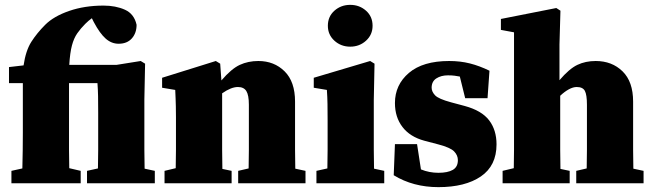

<svg xmlns="http://www.w3.org/2000/svg" viewBox="-20 -754 2685 790"><path d="M27 0V-51L72 -61Q73 -99 73.5 -136Q74 -173 74 -210V-412H17V-478L77 -485Q86 -546 109 -582Q132 -618 166 -652Q201 -687 264.5 -709Q328 -731 406 -731Q456 -731 494 -714Q532 -697 542 -652Q542 -618 522.5 -596Q503 -574 468 -574Q439 -574 415 -595Q391 -616 366 -663L358 -679Q351 -674 344.5 -668.5Q338 -663 331 -656Q312 -637 298 -617Q284 -597 276 -567Q268 -537 265 -487H459L559 -503L577 -492L574 -345V-210Q574 -179 574 -137.5Q574 -96 575 -60L617 -51V0H338V-51L383 -61Q384 -98 384 -138.5Q384 -179 384 -210V-290Q384 -331 383.5 -358Q383 -385 381 -412H264V-210Q264 -173 264 -136Q264 -99 265 -62L312 -51V0Z M657 0V-51L703 -62Q704 -98 704 -138.5Q704 -179 704 -210V-272Q704 -300 703.5 -317Q703 -334 702.5 -349Q702 -364 701 -384L647 -393V-434L868 -503L886 -492L891 -423Q932 -471 966.5 -487Q1001 -503 1043 -503Q1108 -503 1151 -460.5Q1194 -418 1194 -336V-210Q1194 -178 1194 -137Q1194 -96 1195 -60L1237 -51V0H960V-51L1003 -61Q1004 -97 1004 -138Q1004 -179 1004 -210V-323Q1004 -363 993.5 -379.5Q983 -396 959 -396Q931 -396 894 -370V-210Q894 -179 894 -137.5Q894 -96 895 -59L933 -51V0Z M1282 0V-51L1327 -61Q1328 -98 1328 -138.5Q1328 -179 1328 -210V-258Q1328 -299 1327.5 -326.5Q1327 -354 1325 -384L1271 -393V-434L1503 -503L1521 -492L1518 -343V-210Q1518 -179 1518 -137.5Q1518 -96 1519 -60L1561 -51V0ZM1421 -562Q1383 -562 1356 -586.5Q1329 -611 1329 -648Q1329 -686 1356 -710Q1383 -734 1421 -734Q1459 -734 1486 -710Q1513 -686 1513 -648Q1513 -611 1486 -586.5Q1459 -562 1421 -562Z M1784 16Q1680 16 1600 -33L1605 -161H1696L1712 -57Q1729 -50 1747 -46.5Q1765 -43 1784 -43Q1822 -43 1843 -55Q1864 -67 1864 -95Q1864 -115 1848.5 -131Q1833 -147 1783 -160L1726 -175Q1667 -191 1636 -231.5Q1605 -272 1605 -330Q1605 -405 1662.5 -454Q1720 -503 1828 -503Q1874 -503 1913.5 -493Q1953 -483 1994 -463L1986 -350H1894L1872 -439Q1862 -441 1850.5 -442.5Q1839 -444 1823 -444Q1795 -444 1775.5 -431.5Q1756 -419 1756 -393Q1756 -377 1770 -362Q1784 -347 1836 -333L1892 -318Q1962 -299 1992.5 -259Q2023 -219 2023 -160Q2023 -72 1958.5 -28Q1894 16 1784 16Z M2048 0V-51L2094 -62Q2095 -98 2095 -138.5Q2095 -179 2095 -210V-621L2041 -631V-676L2269 -721L2286 -710L2282 -571V-424Q2322 -471 2355.5 -487Q2389 -503 2431 -503Q2498 -503 2541.5 -460.5Q2585 -418 2585 -336V-210Q2585 -178 2585 -137Q2585 -96 2586 -60L2628 -51V0H2351V-51L2394 -61Q2395 -97 2395 -138Q2395 -179 2395 -210V-323Q2395 -364 2386.5 -380Q2378 -396 2353 -396Q2338 -396 2320.5 -386.5Q2303 -377 2285 -360V-210Q2285 -179 2285 -137.5Q2285 -96 2286 -59L2324 -51V0Z"/></svg>

Font: Source Serif Pro Black
Style: Regular
Weight: 900
Designer: Frank Grießhammer
Foundry: Adobe Systems Incorporated
Version: Version 3.001;hotconv 1.0.111;makeotfexe 2.5.65597